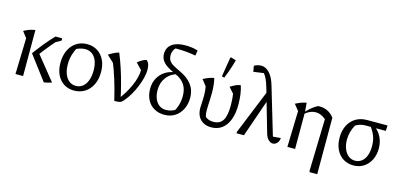

<svg xmlns="http://www.w3.org/2000/svg" viewBox="-78 -1274 4163 1995"><g transform="rotate(15 2003.5 -276.5)"><path d="M396 8 199 -253Q241 -311 289 -370Q337 -429 390 -484H444V-470Q393 -415 346 -358Q299 -301 253 -237L254 -292L479 -13Q458 -6 437.5 -0.5Q417 5 396 8ZM89 0 100 -388 50 -453Q77 -469 108.5 -480Q140 -491 171 -495V0ZM371 -408 417 -484H462V-459Z M719 9Q656 9 609 -21.5Q562 -52 536 -106.5Q510 -161 510 -234Q510 -311 537.5 -369.5Q565 -428 615 -460.5Q665 -493 730 -493Q794 -493 842 -462.5Q890 -432 916.5 -377Q943 -322 943 -250Q943 -172 915 -114Q887 -56 836.5 -23.5Q786 9 719 9ZM725 -43Q767 -43 798 -67Q829 -91 846.5 -136.5Q864 -182 864 -245Q864 -306 847 -349Q830 -392 798 -415Q766 -438 723 -438Q696 -438 664.5 -428Q633 -418 596 -398L639 -430Q614 -385 601 -338.5Q588 -292 588 -240Q588 -178 605.5 -134Q623 -90 654 -66.5Q685 -43 725 -43Z M1153 4Q1128 -104 1095 -211.5Q1062 -319 1016 -428L1048 -364L964 -443Q994 -462 1020.5 -475Q1047 -488 1073 -494Q1104 -419 1129.5 -340.5Q1155 -262 1175.5 -184Q1196 -106 1212 -29L1184 -24Q1218 -64 1246 -110.5Q1274 -157 1295.5 -204.5Q1317 -252 1328 -297.5Q1339 -343 1339 -382Q1339 -388 1339 -394Q1339 -400 1338 -407L1347 -368L1275 -443Q1296 -460 1318 -473.5Q1340 -487 1367 -494Q1386 -480 1394.5 -455Q1403 -430 1403 -397Q1403 -357 1391 -309Q1379 -261 1358.5 -211Q1338 -161 1310.5 -114Q1283 -67 1251 -30Q1240 -18 1231.5 -11Q1223 -4 1213 -1Q1203 2 1188.5 3Q1174 4 1153 4Z M1691 9Q1627 9 1579.5 -19Q1532 -47 1506 -97.5Q1480 -148 1480 -216Q1480 -277 1505.5 -326Q1531 -375 1577 -406.5Q1623 -438 1685 -446L1724 -437Q1647 -418 1602.5 -360.5Q1558 -303 1558 -224Q1558 -169 1575 -128.5Q1592 -88 1622.5 -66Q1653 -44 1694 -44Q1724 -44 1752 -53Q1780 -62 1811 -81L1776 -48Q1802 -87 1815 -132.5Q1828 -178 1828 -231Q1828 -302 1795.5 -351Q1763 -400 1694 -430Q1632 -457 1595 -483Q1558 -509 1541.5 -538Q1525 -567 1525 -603Q1525 -671 1576 -708Q1627 -745 1719 -745Q1755 -745 1788.5 -740.5Q1822 -736 1854 -726L1845 -669Q1795 -678 1747.5 -682.5Q1700 -687 1654 -687Q1637 -688 1621 -687.5Q1605 -687 1588 -686L1650 -708Q1595 -667 1595 -608Q1595 -578 1606 -556Q1617 -534 1645 -515.5Q1673 -497 1723 -474Q1817 -432 1862 -372Q1907 -312 1907 -231Q1907 -161 1879.5 -106.5Q1852 -52 1803.5 -21.5Q1755 9 1691 9Z M2195 9Q2147 9 2110.5 -11Q2074 -31 2054.5 -68Q2035 -105 2035 -156Q2035 -170 2036.5 -194.5Q2038 -219 2039 -246Q2040 -273 2040 -296Q2040 -344 2031 -388L1980 -453Q2015 -471 2040.5 -480.5Q2066 -490 2095 -495Q2104 -459 2108 -419.5Q2112 -380 2112 -341Q2112 -308 2110.5 -275.5Q2109 -243 2107.5 -213Q2106 -183 2106 -157Q2106 -137 2107.5 -121Q2109 -105 2112.5 -91.5Q2116 -78 2122 -65L2107 -88Q2128 -69 2151 -60.5Q2174 -52 2202 -52Q2272 -52 2303.5 -102Q2335 -152 2335 -263Q2335 -296 2332.5 -330Q2330 -364 2326 -387L2272 -448Q2305 -468 2329 -479Q2353 -490 2380 -494Q2394 -458 2401.5 -402.5Q2409 -347 2409 -292Q2409 -197 2383.5 -129.5Q2358 -62 2310 -26.5Q2262 9 2195 9ZM2194 -525 2167 -532 2201 -740 2208 -747 2264 -730Q2250 -678 2232.5 -626.5Q2215 -575 2194 -525Z M2699 -439 2547 0H2467V-15L2669 -512ZM2841 -64 2925 -71Q2923 -46 2913 -29Q2903 -12 2888.5 -3Q2874 6 2858 6Q2833 6 2809.5 -16.5Q2786 -39 2774 -84L2643 -539Q2615 -636 2580 -677L2470 -662L2459 -724Q2479 -735 2498 -740Q2517 -745 2535 -745Q2584 -745 2624.5 -701.5Q2665 -658 2689 -575Z M3307 194 3301 184 3316 -379 3387 -414V194ZM3092 -376 3091 -396Q3118 -424 3148 -449.5Q3178 -475 3212 -492Q3217 -492 3221.5 -492.5Q3226 -493 3230 -493Q3276 -493 3315.5 -474Q3355 -455 3387 -414L3316 -379Q3263 -424 3207 -424Q3149 -424 3092 -376ZM3014 0 3025 -388 2973 -453Q3001 -468 3030 -479Q3059 -490 3089 -495L3097 -396V0Z M3736 -425Q3710 -425 3683.5 -417Q3657 -409 3635 -395Q3613 -354 3602.5 -314.5Q3592 -275 3592 -236Q3592 -178 3609.5 -134.5Q3627 -91 3658 -67Q3689 -43 3729 -43Q3769 -43 3799.5 -66.5Q3830 -90 3846 -133Q3862 -176 3862 -235Q3862 -274 3854.5 -307.5Q3847 -341 3830 -373.5Q3813 -406 3785 -442L3832 -443Q3936 -362 3936 -229Q3936 -159 3909 -105.5Q3882 -52 3834.5 -21.5Q3787 9 3725 9Q3662 9 3614 -21.5Q3566 -52 3539.5 -107Q3513 -162 3513 -234Q3513 -310 3541.5 -366Q3570 -422 3621.5 -453Q3673 -484 3742 -484H3962L3959 -425Z"/></g></svg>

Font: Piazzolla 24pt
Style: Regular
Weight: 400
Designer: Juan Pablo del Peral
Foundry: Huerta Tipografica
Version: Version 2.005